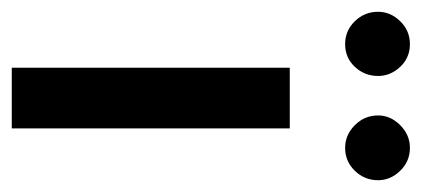

<svg xmlns="http://www.w3.org/2000/svg" viewBox="-233 -501 716 326"><g transform="rotate(90 125.0 -338.0)"><path d="M77 0V-472H180V0ZM-18 -622Q-18 -643 -2 -659.5Q14 -676 37 -676Q60 -676 75.5 -659.5Q91 -643 91 -622Q91 -599 75.5 -582.5Q60 -566 37 -566Q14 -566 -2 -582.5Q-18 -599 -18 -622ZM158 -622Q158 -643 174.5 -659.5Q191 -676 213 -676Q236 -676 252 -659.5Q268 -643 268 -622Q268 -599 252 -582.5Q236 -566 213 -566Q191 -566 174.5 -582.5Q158 -599 158 -622Z"/></g></svg>

Font: Mukta Mahee Medium
Style: Regular
Weight: 500
Designer: Shuchita Grover, Noopur Datye, Girish Dalvi, Yashodeep Gholap
Foundry: Ek Type
Version: Version 2.538;PS 1.000;hotconv 16.6.51;makeotf.lib2.5.65220;